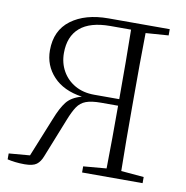

<svg xmlns="http://www.w3.org/2000/svg" viewBox="-81 -801 860 888"><g transform="rotate(10 348.5 -357.0)"><path d="M360.8 0V-28.8L469.2 -38.1Q470.7 -109.4 470.9 -182.1Q471.2 -254.9 471.2 -333H392.1Q346.7 -333 321 -323.5Q295.4 -314 279.8 -290.8Q264.2 -267.6 248 -226.1L175.8 -44.9Q165.5 -17.1 148.2 -4.2Q130.9 8.8 91.8 8.8Q67.9 8.8 47.6 6.3Q27.3 3.9 11.2 0V-27.8L109.9 -36.1L184.1 -219.2Q205.6 -274.4 228.3 -303.2Q251 -332 298.8 -345.2Q211.4 -357.9 163.8 -408.9Q116.2 -460 116.2 -530.8Q116.2 -624.5 182.4 -673.8Q248.5 -723.1 357.9 -723.1H645V-693.8L538.1 -686Q536.6 -612.3 536.4 -538.3Q536.1 -464.4 536.1 -390.1V-333Q536.1 -258.8 536.4 -184.8Q536.6 -110.8 538.1 -38.1L645 -28.8V0ZM471.2 -363.8Q471.2 -460 470.9 -538.3Q470.7 -616.7 469.2 -689.9H372.1Q277.3 -689.9 229.7 -648.9Q182.1 -607.9 182.1 -529.8Q182.1 -482.9 203.4 -445.3Q224.6 -407.7 263.2 -385.7Q301.8 -363.8 354 -363.8Z"/></g></svg>

Font: Source Han Serif TW ExtraLight
Style: Regular
Weight: 250
Designer: Ryoko NISHIZUKA Ë•øÂ°öÊ∂ºÂ≠ê (kana & ideographs); Frank Grie√ühammer (Latin, Greek & Cyrillic); Wenlong ZHANG Âº†ÊñáÈæô 
Foundry: Adobe
Version: Version 2.003;hotconv 1.1.1;makeotfexe 2.6.0